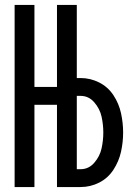

<svg xmlns="http://www.w3.org/2000/svg" viewBox="-20 -755 540 775"><path d="M39 0V-735H119V-404H210V-735H290V-440H305Q345 -440 380.5 -422Q416 -404 438 -370.5Q460 -337 468.5 -298Q477 -259 477 -220Q477 -181 468.5 -142.5Q460 -104 438 -70Q416 -36 380.5 -18Q345 0 305 0H210V-332H119V0ZM290 -72H305Q338 -72 360.5 -98Q383 -124 390 -156Q397 -188 397 -220Q397 -252 390 -284Q383 -316 360.5 -342Q338 -368 305 -368H290Z"/></svg>

Font: Iosevka SS01
Style: Regular
Weight: 400
Monospace: yes
Designer: Belleve Invis
Foundry: Belleve Invis
Version: 2.3.3; ttfautohint (v1.8.3)